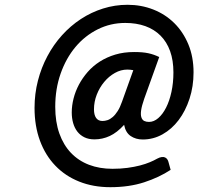

<svg xmlns="http://www.w3.org/2000/svg" viewBox="-20 -672 938 806"><path d="M579.1 -86.4Q550.3 -86.4 528.8 -100.8Q507.3 -115.2 501 -147.9Q471.2 -115.2 440.7 -101.1Q410.2 -86.9 376.5 -86.9Q352.1 -86.9 334.2 -95.7Q316.4 -104.5 304.7 -119.6Q293 -134.8 287.1 -155.3Q281.2 -175.8 281.2 -199.7Q281.2 -228.5 288.8 -258.5Q296.4 -288.6 311.3 -316.7Q326.2 -344.7 348.1 -369.9Q370.1 -395 399.2 -413.6Q428.2 -432.1 464.1 -442.9Q500 -453.6 543 -453.6Q561 -453.6 575.7 -452.4Q590.3 -451.2 602.8 -448.5Q615.2 -445.8 626.2 -441.9Q637.2 -438 648.4 -432.6L585.4 -257.3Q575.2 -228 572.5 -209.2Q569.8 -190.4 573.5 -179.4Q577.1 -168.5 585.4 -164.3Q593.8 -160.2 605.5 -160.2Q626 -160.2 644.5 -176.3Q663.1 -192.4 677.2 -220.2Q691.4 -248 699.7 -286.1Q708 -324.2 708 -368.2Q708 -418.5 694.1 -457.3Q680.2 -496.1 653.8 -522.5Q627.4 -548.8 590.1 -562.3Q552.7 -575.7 505.9 -575.7Q443.8 -575.7 390.1 -548.8Q336.4 -522 296.9 -474.9Q257.3 -427.7 234.6 -363.3Q211.9 -298.8 211.9 -223.6Q211.9 -160.2 229.2 -111.6Q246.6 -63 278.1 -30Q309.6 2.9 353.8 19.8Q397.9 36.6 452.1 36.6Q486.3 36.6 515.1 32.7Q543.9 28.8 567.4 22.7Q590.8 16.6 608.9 9Q627 1.5 639.6 -5.9Q650.4 -11.7 658.7 -12.7Q667 -13.7 672.6 -11.2Q678.2 -8.8 681.9 -3.7Q685.5 1.5 687 7.3L696.3 41Q647.9 72.8 585 93.3Q522 113.8 443.4 113.8Q371.1 113.8 312.5 90.3Q253.9 66.9 212.2 23.4Q170.4 -20 147.7 -81.5Q125 -143.1 125 -219.2Q125 -278.3 139.2 -333.3Q153.3 -388.2 179 -436.3Q204.6 -484.4 240.2 -523.9Q275.9 -563.5 319.3 -592Q362.8 -620.6 412.6 -636.2Q462.4 -651.9 515.6 -651.9Q572.8 -651.9 623.3 -632.1Q673.8 -612.3 711.4 -575.2Q749 -538.1 770.8 -485.6Q792.5 -433.1 792.5 -368.2Q792.5 -309.1 775.6 -257.6Q758.8 -206.1 730 -168Q701.2 -129.9 662.4 -108.2Q623.5 -86.4 579.1 -86.4ZM410.2 -164.1Q420.4 -164.1 431.4 -167.7Q442.4 -171.4 453.1 -180.7Q463.9 -189.9 473.9 -205.6Q483.9 -221.2 492.2 -245.1L539.6 -377.4Q533.7 -378.4 527.3 -379.2Q521 -379.9 514.6 -379.9Q487.3 -379.9 462.2 -365.7Q437 -351.6 417.5 -328.1Q397.9 -304.7 386.2 -274.7Q374.5 -244.6 374.5 -212.9Q374.5 -189.5 383.5 -176.8Q392.6 -164.1 410.2 -164.1Z"/></svg>

Font: Carlito
Style: Bold Italic
Weight: 700
Italic angle: -7°
Designer: Lukasz Dziedzic
Foundry: tyPoland Lukasz Dziedzic
Version: Version 1.104